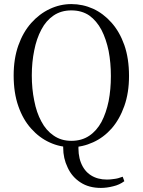

<svg xmlns="http://www.w3.org/2000/svg" viewBox="-20 -706 700 942"><path d="M475 216Q504 216 535 208Q566 201 590 183L582 161Q559 170 540 172Q520 175 505 175Q459 175 426 154Q393 133 377 92Q361 51 366 -6H290V18Q290 71 312 116Q333 162 375 189Q416 216 475 216ZM330 16Q385 16 437 -8Q488 -31 528 -76Q567 -121 590 -186Q613 -251 613 -333Q613 -419 590 -485Q567 -550 527 -595Q487 -640 437 -663Q386 -686 330 -686Q275 -686 224 -662Q173 -638 133 -593Q93 -548 70 -483Q47 -418 47 -336Q47 -250 70 -185Q93 -119 133 -75Q173 -30 224 -7Q274 16 330 16ZM330 -15Q280 -15 243 -41Q206 -66 183 -110Q159 -154 148 -212Q136 -270 136 -336Q136 -401 148 -459Q159 -516 183 -561Q206 -605 243 -630Q280 -655 330 -655Q381 -655 418 -630Q454 -604 478 -559Q501 -514 513 -456Q524 -398 524 -333Q524 -267 513 -210Q501 -152 478 -108Q454 -64 418 -40Q381 -15 330 -15Z"/></svg>

Font: Source Serif 4 48pt
Style: Regular
Weight: 400
Designer: Frank Grie√ühammer
Foundry: Adobe Systems Incorporated
Version: Version 4.004;hotconv 1.0.116;makeotfexe 2.5.65601